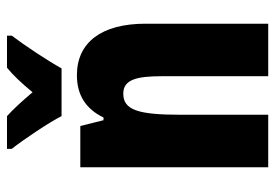

<svg xmlns="http://www.w3.org/2000/svg" viewBox="-142 -664 806 563"><g transform="rotate(-90 261.5 -383.0)"><path d="M202 -606H342C364 -646 409 -714 438 -752V-766H344C322 -748 300 -725 272 -691C245 -723 222 -748 202 -766H106V-752C133 -718 184 -642 202 -606ZM322 -561C264 -561 223 -535 198 -483H190L173 -551H52V0H206V-256C206 -382 220 -425 268 -425C309 -425 319 -386 319 -312V0H473V-360C473 -489 418 -561 322 -561Z"/></g></svg>

Font: Noto Sans Bengali ExtraCondensed ExtraBold
Style: Regular
Weight: 800
Width: 2
Designer: Joana Ranito - Universal Thirst; Jelle Bosma - Monotype Design Team
Foundry: Universal Thirst ehf.
Version: Version 3.000